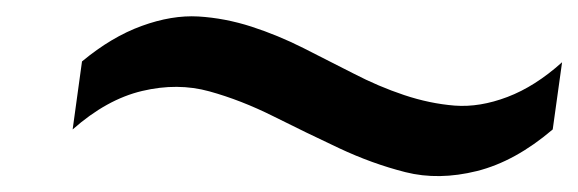

<svg xmlns="http://www.w3.org/2000/svg" viewBox="-20 -381 723 240"><path d="M70.8 -219.2 82.5 -304.2Q119.6 -335 157.2 -348.6Q194.8 -362.3 228 -360.4Q261.2 -358.4 294.4 -347.7Q327.6 -336.9 359.1 -321Q390.6 -305.2 421.9 -289.1Q453.1 -272.9 485.1 -262.2Q517.1 -251.5 548.3 -249Q579.6 -246.6 614.3 -259.8Q648.9 -272.9 682.6 -303.2L670.9 -219.2Q624 -179.2 576.2 -167.2Q528.3 -155.3 486.8 -165.8Q445.3 -176.3 403.8 -195.8Q362.3 -215.3 321.8 -235.6Q281.2 -255.9 241.7 -266.8Q202.1 -277.8 157.7 -267.3Q113.3 -256.8 70.8 -219.2Z"/></svg>

Font: Fivo Sans Med
Style: Regular
Weight: 450
Designer: Alexander Slobzheninov
Foundry: Alexander Slobzheninov
Version: 1.0